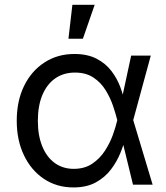

<svg xmlns="http://www.w3.org/2000/svg" viewBox="-20 -781 704 812"><path d="M290.5 11.7Q220.2 11.7 166 -24.4Q111.8 -60.5 81.3 -124.3Q50.8 -188 50.8 -270.5Q50.8 -354 81.8 -417.5Q112.8 -481 168 -516.8Q223.1 -552.7 294.4 -552.7Q349.6 -552.7 387.9 -533Q426.3 -513.2 450.7 -481.4Q475.1 -449.7 488.8 -412.8Q502.4 -376 508.3 -342.3H540L543 -274.4L625.5 0H542.5L475.6 -274.4Q469.2 -300.3 457.8 -334Q446.3 -367.7 426.5 -399.9Q406.7 -432.1 375 -453.1Q343.3 -474.1 296.9 -474.1Q249 -474.1 213.6 -449.5Q178.2 -424.8 159.2 -379.2Q140.1 -333.5 140.1 -270Q140.1 -208 158.7 -162.4Q177.2 -116.7 211.4 -91.8Q245.6 -66.9 292 -66.9Q337.4 -66.9 369.6 -88.4Q401.9 -109.9 423.3 -142.8Q444.8 -175.8 457.3 -210.4Q469.7 -245.1 475.6 -271.5L534.7 -545.9H617.7L543 -271.5L540 -206.5H512.7Q504.9 -173.3 489.7 -135.5Q474.6 -97.7 449.2 -64.2Q423.8 -30.8 385 -9.5Q346.2 11.7 290.5 11.7ZM269.5 -617.2 286.1 -760.7H380.4L330.6 -617.2Z"/></svg>

Font: Inter Variable LoSnoCo
Style: Regular
Weight: 400
Designer: Rasmus Andersson
Foundry: rsms
Version: Version 4.000;git-a52131595; featfreeze: case,dlig,ss01,ss02